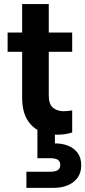

<svg xmlns="http://www.w3.org/2000/svg" viewBox="-20 -660 420 945"><path d="M335.3 -8Q322.8 -3.5 303.7 -0.3Q284.7 3 263.1 3Q213.5 3 174 -15.8Q134.5 -34.5 111.7 -75.1Q89 -115.6 89 -180.2V-405.2H17.5V-500H89V-640H220V-500H335.3V-405.2H220V-190.2Q220 -145.9 241.4 -129.2Q262.9 -112.5 292.3 -112.5Q301.3 -112.5 313.5 -113.7Q325.8 -115 335.3 -116.5ZM110 264.5V185.3H226.7Q251.1 185.3 263.8 177.6Q276.5 169.9 276.5 151.9Q276.5 133.5 263.8 126Q251.1 118.6 226.7 118.6H164.1V-31.6H250.3V45.9Q284.3 45.4 313.8 56.6Q343.3 67.9 361.6 91.9Q379.8 115.9 379.8 154Q379.8 190.5 361.3 215.3Q342.8 240.1 312.7 252.3Q282.7 264.5 247.7 264.5Z"/></svg>

Font: Envelope Sans Variable
Style: Regular
Weight: 500
Designer: Andreas Rasmussen / Norman Anderson
Foundry: mail.de GmbH
Version: Version 1.150